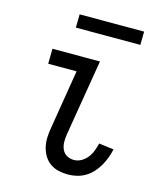

<svg xmlns="http://www.w3.org/2000/svg" viewBox="-108 -778 715 863"><g transform="rotate(15 250.0 -346.5)"><path d="M290 8Q267 8 245.5 3Q224 -2 206.5 -14.5Q189 -27 178 -45.5Q167 -64 162 -85.5Q157 -107 158 -130Q159 -153 163 -175L208 -450H76L77 -520H298L239 -164Q236 -146 236.5 -128Q237 -110 244 -94.5Q251 -79 266 -70.5Q281 -62 299 -62Q317 -62 333.5 -71.5Q350 -81 361.5 -96Q373 -111 379.5 -128.5Q386 -146 390 -163L459 -154Q455 -134 447.5 -114Q440 -94 429.5 -75.5Q419 -57 404 -40.5Q389 -24 370.5 -13Q352 -2 331.5 3Q311 8 290 8ZM154 -639 155 -701H455L454 -639Z"/></g></svg>

Font: Iosevka Term Curly
Style: Italic
Weight: 400
Italic angle: -9°
Designer: Belleve Invis
Foundry: Belleve Invis
Version: Version 32.3.0